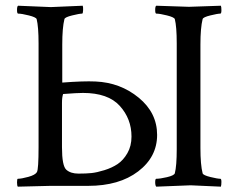

<svg xmlns="http://www.w3.org/2000/svg" viewBox="-20 -666 853 688"><path d="M769.5 -617.2Q759.8 -617.2 733.9 -610.8Q708 -604.5 706.1 -597.7Q698.2 -566.4 698.2 -506.8V-135.7Q698.2 -75.2 706.1 -44.9Q708 -38.1 733.9 -31.7Q759.8 -25.4 769.5 -25.4Q773.4 -25.4 773.4 -14.2Q773.4 -2.9 771.5 2.9Q673.8 -2 663.1 -2Q652.3 -2 540 2.9Q536.1 -1 536.1 -13.2Q536.1 -25.4 540 -25.4Q553.7 -25.4 578.6 -31.2Q603.5 -37.1 606.4 -44.9Q613.3 -71.3 613.3 -131.8V-510.7Q613.3 -570.3 606.4 -597.7Q603.5 -604.5 578.1 -610.8Q552.7 -617.2 540 -617.2Q536.1 -617.2 536.1 -630.4Q536.1 -643.6 540 -645.5L657.2 -641.6L771.5 -645.5Q773.4 -641.6 773.4 -629.4Q773.4 -617.2 769.5 -617.2ZM274.4 -617.2Q264.6 -617.2 238.8 -610.8Q212.9 -604.5 210.9 -597.7Q203.1 -566.4 203.1 -506.8V-370.1Q279.3 -376 322.3 -374Q411.1 -370.1 477.1 -315.9Q543 -261.7 543 -182.6Q543 -103.5 475.1 -51.8Q407.2 0 295.9 0H161.1L43.9 2.9Q41 0 41 -12.7Q41 -25.4 43.9 -25.4Q56.6 -25.4 81.5 -32.2Q106.4 -39.1 112.3 -49.3Q118.2 -59.6 118.2 -139.6V-510.7Q118.2 -570.3 111.3 -597.7Q108.4 -604.5 83 -610.8Q57.6 -617.2 44.9 -617.2Q41 -617.2 41 -630.4Q41 -643.6 44.9 -645.5L162.1 -640.6L276.4 -645.5Q278.3 -641.6 277.8 -629.4Q277.3 -617.2 274.4 -617.2ZM202.1 -296.9V-138.7Q202.1 -71.3 217.8 -57.6Q233.4 -43.9 261.2 -43.9Q289.1 -43.9 308.1 -45.9Q327.1 -47.9 354 -56.2Q380.9 -64.5 401.4 -78.1Q421.9 -91.8 436.5 -117.2Q451.2 -142.6 451.2 -176.8Q451.2 -240.2 409.2 -286.6Q367.2 -333 277.3 -333Q256.8 -333 206.1 -329.1Q202.1 -317.4 202.1 -296.9Z"/></svg>

Font: CrimsonText-Roman
Style: Roman
Weight: 400
Version: Version 0.13